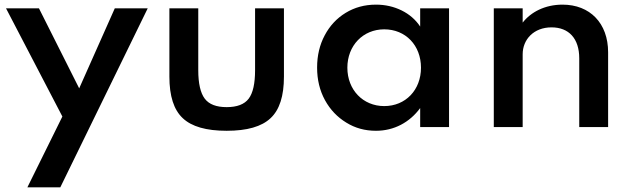

<svg xmlns="http://www.w3.org/2000/svg" viewBox="-20 -548 2730 828"><path d="M240 260 617 -512H475L321.5 -167L148 -512H6L249 -45.5L98 260Z M957.5 16C1045.5 16 1108.5 -2 1147 -38.5C1185.5 -74.5 1204.5 -134 1204.5 -217.5V-512H1080V-245.5C1080 -188 1071 -147 1052.5 -122.5C1034 -98 1002 -86 957.5 -86C913 -86 881.5 -98 863 -122.5C844.5 -147 835 -188 835 -245.5V-512H710.5V-217.5C710.5 -134 729.5 -74.5 768 -38.5C806.5 -2 869.5 16 957.5 16Z M1601.5 16C1679 16 1746.5 -20 1792 -82V0H1916.5V-512H1792V-433.5C1772.5 -463 1745.5 -486.5 1712 -503C1678.5 -519.5 1641.5 -528 1601.5 -528C1552.5 -528 1509 -516 1470.5 -492.5C1432 -469 1402 -436.5 1380.5 -396C1358.5 -355 1347.5 -308.5 1347.5 -256.5C1347.5 -204 1359 -157 1381.5 -116C1404 -75 1434.5 -43 1473 -19.5C1511.5 4.5 1554 16 1601.5 16ZM1637 -90.5C1545.5 -90.5 1478 -160.5 1478 -256C1478 -351.5 1545.5 -421.5 1637 -421.5C1729 -421.5 1795.5 -352.5 1795.5 -256C1795.5 -160 1729 -90.5 1637 -90.5Z M2234 0V-314C2234 -377.5 2281.5 -430 2358.5 -430C2433 -430 2478 -382 2478 -296.5V0H2602.5V-322.5C2602.5 -448 2524 -528 2406 -528C2330 -528 2269.5 -496 2234 -450.5V-512H2109.5V0Z"/></svg>

Font: Spartan SemiBold
Style: Regular
Weight: 600
Designer: Matt Bailey, Mirko Velimirovic
Foundry: Matt Bailey
Version: Version 1.003